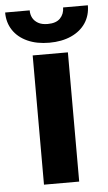

<svg xmlns="http://www.w3.org/2000/svg" viewBox="-92 -750 443 785"><g transform="rotate(-5 129.5 -357.5)"><path d="M56.4 -530.4H200.9V0H56.4ZM129 -576.2Q77.6 -576.2 39.3 -593.6Q1 -611 -19.7 -642.3Q-40.5 -673.6 -40.5 -715H60.3Q60.1 -698.1 67.3 -684.3Q74.5 -670.6 89.8 -661.8Q105 -653.1 129 -653.1Q163.5 -653.1 180.4 -670.6Q197.2 -688.1 197.4 -715H299Q299 -673.6 278.3 -642.3Q257.5 -611 219 -593.6Q180.4 -576.2 129 -576.2Z"/></g></svg>

Font: Pretendard Variable
Style: Regular
Weight: 400
Designer: Base glyphs from Inter by Rasmus Andersson; Hangul glyphs from Noto Sans CJK(Source Han Sans) by Jang Soo-young and Kang
Foundry: Kil Hyung-jin
Version: Version 1.100;FEAKit 1.0